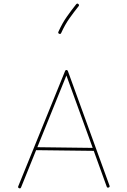

<svg xmlns="http://www.w3.org/2000/svg" viewBox="-20 -1044 712 1077"><path d="M86.9 11.7Q79.1 8.3 82.5 0.5L345.2 -646Q349.1 -654.3 356.9 -649.9Q359.9 -648.4 360.8 -645.5L594.2 -2.9Q597.2 5.4 589.4 7.8Q581.1 10.7 578.6 2.9L505.9 -197.8L182.6 -201.7L98.1 7.3Q94.7 15.1 86.9 11.7ZM352.5 -620.6 189.5 -218.3 500 -214.4ZM419.4 -1021.5Q426.3 -1015.6 420.9 -1009.3Q393.6 -975.1 368.9 -940.2Q344.2 -905.3 323.2 -858.9Q319.8 -851.1 312 -854.5Q304.2 -857.9 307.6 -865.7Q329.1 -913.6 354.5 -949.7Q379.9 -985.8 407.2 -1020Q413.1 -1026.9 419.4 -1021.5Z"/></svg>

Font: Mikhak-FD Thin
Style: Regular
Weight: 100
Designer: Amin Abedi
Version: Version 3.2